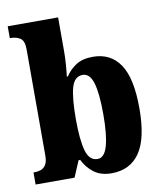

<svg xmlns="http://www.w3.org/2000/svg" viewBox="-85 -829 768 908"><g transform="rotate(-10 298.5 -375.0)"><path d="M378 10Q327 10 294 -14.5Q261 -39 242 -78H234L201 0H14V-58H19Q34 -58 48.5 -62.5Q63 -67 73 -82Q83 -97 83 -127V-637Q83 -678 64 -690.5Q45 -703 17 -703H14V-760H256V-595Q256 -567 253.5 -533.5Q251 -500 248 -477H253Q272 -507 303.5 -527.5Q335 -548 385 -548Q470 -548 515 -481.5Q560 -415 560 -270Q560 -125 513.5 -57.5Q467 10 378 10ZM324 -68Q357 -68 372 -120.5Q387 -173 387 -272Q387 -373 372 -422.5Q357 -472 323 -472Q283 -472 269 -422Q255 -372 255 -271Q255 -173 269.5 -120.5Q284 -68 324 -68Z"/></g></svg>

Font: Noto Serif Lao Condensed Black
Style: Regular
Weight: 900
Width: 3
Designer: Monotype Design Team
Foundry: Monotype Imaging Inc.
Version: Version 2.003; ttfautohint (v1.8.4.7-5d5b)